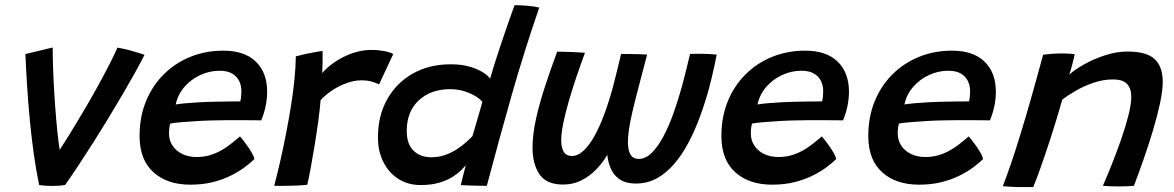

<svg xmlns="http://www.w3.org/2000/svg" viewBox="-20 -734 4647 760"><path d="M445 -545.5Q471 -541 494 -534.8Q517 -528.5 532.8 -523.5Q548.5 -518.5 552 -517Q537 -487 514.8 -447Q492.5 -407 465.5 -360.8Q438.5 -314.5 408.8 -265.8Q379 -217 348.8 -169.2Q318.5 -121.5 290 -78.5Q261.5 -35.5 237.5 -1.5Q216.5 2 185 2Q171 2 157.8 1Q144.5 0 135 -1.5Q123 -58.5 113.8 -124.5Q104.5 -190.5 98 -259.2Q91.5 -328 87.2 -394.8Q83 -461.5 80.5 -520Q87.5 -522 101 -525Q114.5 -528 130.8 -532Q147 -536 162.5 -539.8Q178 -543.5 188.5 -546Q188.5 -500 191 -440.8Q193.5 -381.5 197.8 -321.5Q202 -261.5 207.2 -211.5Q212.5 -161.5 217.5 -133.5L210.5 -131.5Q230 -161.5 253.8 -200Q277.5 -238.5 303.5 -282Q329.5 -325.5 355 -371Q380.5 -416.5 403.8 -461Q427 -505.5 445 -545.5Z M987 -104.5Q972 -89.5 948.5 -72Q925 -54.5 893.5 -38.8Q862 -23 822 -13Q782 -3 733.5 -3Q641.5 -3 587 -52.5Q532.5 -102 532.5 -195.5Q532.5 -271.5 558 -333.5Q583.5 -395.5 628.8 -440.2Q674 -485 734 -509.2Q794 -533.5 864 -533.5Q948 -533.5 992.8 -490Q1037.5 -446.5 1037.5 -370.5Q1037.5 -343 1031.5 -314Q1025.5 -285 1014 -257.5Q1008 -258 986 -258Q964 -258 934.2 -258.2Q904.5 -258.5 876 -258.2Q847.5 -258 829 -257.5Q798.5 -257 764 -255Q729.5 -253 700 -250.5Q670.5 -248 654 -245Q649 -229.5 649 -205.5Q649 -178.5 663 -157.5Q677 -136.5 701.5 -124.5Q726 -112.5 758.5 -112.5Q790.5 -112.5 817.5 -121.8Q844.5 -131 866 -144.8Q887.5 -158.5 903.5 -172Q919.5 -185.5 930 -194Q932.5 -191.5 940.5 -181.5Q948.5 -171.5 958.2 -157.8Q968 -144 976.2 -130Q984.5 -116 987 -104.5ZM675.5 -320.5Q689 -323 713.5 -325.2Q738 -327.5 770.2 -329.2Q802.5 -331 838.5 -331.5Q859.5 -332 879.5 -332.2Q899.5 -332.5 913.5 -332.5Q927.5 -332.5 931 -332.5Q933.5 -341 934.5 -352.2Q935.5 -363.5 935.5 -374Q935.5 -395 926.8 -413.2Q918 -431.5 899 -442.8Q880 -454 849 -454Q809.5 -454 772.8 -437Q736 -420 710 -390Q684 -360 675.5 -320.5Z M1255.5 -445Q1276 -469 1307.5 -490Q1339 -511 1376.2 -523.8Q1413.5 -536.5 1450 -536.5Q1475.5 -536.5 1500.8 -531.8Q1526 -527 1536.5 -520L1480.5 -400Q1470 -405 1453.2 -410.5Q1436.5 -416 1411 -416Q1383.5 -416 1354 -405.8Q1324.5 -395.5 1297.5 -378Q1270.5 -360.5 1249 -338Q1246.5 -304.5 1240 -256.2Q1233.5 -208 1225.2 -157.5Q1217 -107 1209.2 -65.2Q1201.5 -23.5 1196 -2.5Q1169 0.5 1133 1.2Q1097 2 1065.5 1.5Q1077.5 -44.5 1089.5 -97Q1101.5 -149.5 1112.2 -204.8Q1123 -260 1131.8 -314.8Q1140.5 -369.5 1145.5 -419.5Q1150.5 -469.5 1151 -511Q1169.5 -516 1191.8 -520.8Q1214 -525.5 1232.5 -528.8Q1251 -532 1257 -532Q1257 -514 1256.8 -487Q1256.5 -460 1255.5 -445Z M1804 -1.5Q1806 -10 1809.8 -25.5Q1813.5 -41 1817.8 -57Q1822 -73 1824 -81Q1819 -74 1806.2 -61Q1793.5 -48 1772 -34.2Q1750.5 -20.5 1719 -11Q1687.5 -1.5 1644.5 -1.5Q1595.5 -1.5 1557.5 -25.5Q1519.5 -49.5 1497.8 -92Q1476 -134.5 1476 -190Q1476 -276 1512.8 -341.2Q1549.5 -406.5 1614.5 -443Q1679.5 -479.5 1764 -479.5Q1807 -479.5 1839.2 -470Q1871.5 -460.5 1892.2 -447.2Q1913 -434 1920 -422.5Q1926.5 -446 1936.8 -478.8Q1947 -511.5 1959 -547.2Q1971 -583 1982.5 -616.5Q1994 -650 2003.2 -675.8Q2012.5 -701.5 2017 -713.5Q2040 -713.5 2067.8 -711.2Q2095.5 -709 2114.5 -704Q2054.5 -530 2005 -356Q1955.5 -182 1907 1.5Q1896.5 1.5 1876.2 1.2Q1856 1 1835.5 0.2Q1815 -0.5 1804 -1.5ZM1687 -111.5Q1717 -111.5 1742.8 -120.8Q1768.5 -130 1789.5 -144Q1810.5 -158 1826 -172Q1841.5 -186 1850 -195Q1853.5 -206.5 1859 -225.2Q1864.5 -244 1870.5 -264.8Q1876.5 -285.5 1881.8 -303.5Q1887 -321.5 1889.5 -331Q1881 -341.5 1862.5 -353Q1844 -364.5 1818.2 -372.8Q1792.5 -381 1761.5 -381Q1685.5 -381 1637.8 -336.8Q1590 -292.5 1590 -216Q1590 -163.5 1617 -137.5Q1644 -111.5 1687 -111.5Z M2209 -3.5Q2143 -3.5 2115.5 -44Q2088 -84.5 2088 -149.5Q2088 -202.5 2102.2 -265.8Q2116.5 -329 2138.8 -396.5Q2161 -464 2185.5 -529.5Q2209 -529.5 2240.2 -528.2Q2271.5 -527 2295.5 -525Q2279.5 -482 2263 -433.5Q2246.5 -385 2232.5 -337Q2218.5 -289 2210 -248Q2201.5 -207 2201.5 -179Q2201.5 -150 2211.5 -133.2Q2221.5 -116.5 2243.5 -116.5Q2267 -116.5 2289.8 -137.5Q2312.5 -158.5 2333.2 -195.8Q2354 -233 2372.2 -282.5Q2390.5 -332 2406 -389Q2413.5 -418 2422.5 -454Q2431.5 -490 2438.5 -520.5Q2450.5 -520.5 2470 -520.2Q2489.5 -520 2509.5 -519.5Q2529.5 -519 2541.5 -518Q2521.5 -442 2507 -386.5Q2492.5 -331 2483.2 -291.2Q2474 -251.5 2469.8 -222.8Q2465.5 -194 2465.5 -171.5Q2465.5 -140 2475.5 -122.5Q2485.5 -105 2509 -105Q2535 -105 2559.2 -128.5Q2583.5 -152 2605.5 -193Q2627.5 -234 2646.2 -286.8Q2665 -339.5 2681 -398Q2688 -423.5 2696.2 -457.5Q2704.5 -491.5 2711.5 -520.5Q2722.5 -521 2735.5 -521Q2748.5 -521 2761 -521Q2773.5 -521 2790.2 -520Q2807 -519 2817 -518Q2813.5 -499.5 2808.2 -475Q2803 -450.5 2797.2 -426.5Q2791.5 -402.5 2786.5 -384.5Q2770.5 -325.5 2750 -270.2Q2729.5 -215 2704 -167.2Q2678.5 -119.5 2647.2 -83.5Q2616 -47.5 2578.8 -27.5Q2541.5 -7.5 2497 -7.5Q2461 -7.5 2438.2 -20.8Q2415.5 -34 2402.8 -57Q2390 -80 2385.2 -110.2Q2380.5 -140.5 2380.5 -174.5L2409.5 -182.5Q2402 -154.5 2384.8 -123.2Q2367.5 -92 2341.5 -64.8Q2315.5 -37.5 2282.2 -20.5Q2249 -3.5 2209 -3.5Z M3290 -104.5Q3275 -89.5 3251.5 -72Q3228 -54.5 3196.5 -38.8Q3165 -23 3125 -13Q3085 -3 3036.5 -3Q2944.5 -3 2890 -52.5Q2835.5 -102 2835.5 -195.5Q2835.5 -271.5 2861 -333.5Q2886.5 -395.5 2931.8 -440.2Q2977 -485 3037 -509.2Q3097 -533.5 3167 -533.5Q3251 -533.5 3295.8 -490Q3340.5 -446.5 3340.5 -370.5Q3340.5 -343 3334.5 -314Q3328.5 -285 3317 -257.5Q3311 -258 3289 -258Q3267 -258 3237.2 -258.2Q3207.5 -258.5 3179 -258.2Q3150.5 -258 3132 -257.5Q3101.5 -257 3067 -255Q3032.5 -253 3003 -250.5Q2973.5 -248 2957 -245Q2952 -229.5 2952 -205.5Q2952 -178.5 2966 -157.5Q2980 -136.5 3004.5 -124.5Q3029 -112.5 3061.5 -112.5Q3093.5 -112.5 3120.5 -121.8Q3147.5 -131 3169 -144.8Q3190.5 -158.5 3206.5 -172Q3222.5 -185.5 3233 -194Q3235.5 -191.5 3243.5 -181.5Q3251.5 -171.5 3261.2 -157.8Q3271 -144 3279.2 -130Q3287.5 -116 3290 -104.5ZM2978.5 -320.5Q2992 -323 3016.5 -325.2Q3041 -327.5 3073.2 -329.2Q3105.5 -331 3141.5 -331.5Q3162.5 -332 3182.5 -332.2Q3202.5 -332.5 3216.5 -332.5Q3230.5 -332.5 3234 -332.5Q3236.5 -341 3237.5 -352.2Q3238.5 -363.5 3238.5 -374Q3238.5 -395 3229.8 -413.2Q3221 -431.5 3202 -442.8Q3183 -454 3152 -454Q3112.5 -454 3075.8 -437Q3039 -420 3013 -390Q2987 -360 2978.5 -320.5Z M3871.5 -104.5Q3856.5 -89.5 3833 -72Q3809.5 -54.5 3778 -38.8Q3746.5 -23 3706.5 -13Q3666.5 -3 3618 -3Q3526 -3 3471.5 -52.5Q3417 -102 3417 -195.5Q3417 -271.5 3442.5 -333.5Q3468 -395.5 3513.2 -440.2Q3558.5 -485 3618.5 -509.2Q3678.5 -533.5 3748.5 -533.5Q3832.5 -533.5 3877.2 -490Q3922 -446.5 3922 -370.5Q3922 -343 3916 -314Q3910 -285 3898.5 -257.5Q3892.5 -258 3870.5 -258Q3848.5 -258 3818.8 -258.2Q3789 -258.5 3760.5 -258.2Q3732 -258 3713.5 -257.5Q3683 -257 3648.5 -255Q3614 -253 3584.5 -250.5Q3555 -248 3538.5 -245Q3533.5 -229.5 3533.5 -205.5Q3533.5 -178.5 3547.5 -157.5Q3561.5 -136.5 3586 -124.5Q3610.5 -112.5 3643 -112.5Q3675 -112.5 3702 -121.8Q3729 -131 3750.5 -144.8Q3772 -158.5 3788 -172Q3804 -185.5 3814.5 -194Q3817 -191.5 3825 -181.5Q3833 -171.5 3842.8 -157.8Q3852.5 -144 3860.8 -130Q3869 -116 3871.5 -104.5ZM3560 -320.5Q3573.5 -323 3598 -325.2Q3622.5 -327.5 3654.8 -329.2Q3687 -331 3723 -331.5Q3744 -332 3764 -332.2Q3784 -332.5 3798 -332.5Q3812 -332.5 3815.5 -332.5Q3818 -341 3819 -352.2Q3820 -363.5 3820 -374Q3820 -395 3811.2 -413.2Q3802.5 -431.5 3783.5 -442.8Q3764.5 -454 3733.5 -454Q3694 -454 3657.2 -437Q3620.5 -420 3594.5 -390Q3568.5 -360 3560 -320.5Z M4070 6.5Q4058.5 6.5 4042.2 6.5Q4026 6.5 4009.5 6.5Q3995 6 3976.5 5Q3958 4 3949.5 3Q3965.5 -38.5 3982.8 -89Q4000 -139.5 4019.2 -202.2Q4038.5 -265 4060.8 -343Q4083 -421 4109 -517.5Q4124 -519.5 4144.2 -521Q4164.5 -522.5 4185 -522.5Q4198.5 -522.5 4211.8 -521.8Q4225 -521 4234 -519.5Q4233.5 -514.5 4229.5 -499Q4225.5 -483.5 4221 -466.5Q4216.5 -449.5 4212.5 -438.5Q4233.5 -458 4271.8 -479.5Q4310 -501 4355.2 -515.5Q4400.5 -530 4442.5 -530Q4519 -530 4550.8 -499.8Q4582.5 -469.5 4582.5 -410.5Q4582.5 -376 4572 -326.5Q4561.5 -277 4544.5 -220Q4527.5 -163 4507.5 -105.8Q4487.5 -48.5 4468.5 1.5Q4460 2.5 4443.2 3.2Q4426.5 4 4408 4Q4388.5 4 4371.5 3.2Q4354.5 2.5 4345.5 1.5Q4362.5 -37 4381.8 -85.5Q4401 -134 4418.5 -184.2Q4436 -234.5 4447 -278.5Q4458 -322.5 4458 -351Q4458 -383.5 4441.5 -401.5Q4425 -419.5 4385.5 -419.5Q4346 -419.5 4307.8 -406.2Q4269.5 -393 4237.8 -374.5Q4206 -356 4185 -340Q4161.5 -257.5 4139.2 -189.2Q4117 -121 4099.2 -71Q4081.5 -21 4070 6.5Z"/></svg>

Font: Grandstander Thin Medium
Style: Italic
Weight: 500
Italic angle: -15°
Version: Version 1.200